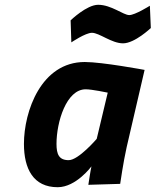

<svg xmlns="http://www.w3.org/2000/svg" viewBox="-20 -771 650 802"><path d="M606 -747C606 -747 544 -708 520 -708C495 -708 445 -751 390 -751C342 -751 275 -686 275 -686L278 -594C278 -594 337 -634 364 -634C395 -634 446 -590 494 -590C543 -590 610 -654 610 -654L606 -747ZM338 -398C364 -398 430 -384 430 -384L384 -191C384 -191 308 -102 267 -102C226 -102 216 -127 216 -170C216 -261 257 -398 338 -398ZM221 11C298 11 362 -76 362 -76C358 -59 349 1 349 1L482 -3C482 -3 495 -94 509 -156L584 -479C584 -479 407 -512 334 -512C152 -512 80 -306 80 -170C80 -66 119 11 221 11Z"/></svg>

Font: RazerF5
Style: Bold Italic
Weight: 700
Foundry: Razer Inc.
Version: Version 2